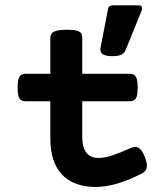

<svg xmlns="http://www.w3.org/2000/svg" viewBox="-20 -704 640 734"><path d="M294.4 -559.6V-421.9H475.6Q492.7 -421.9 499.5 -410.6Q506.3 -399.4 506.3 -369.1Q506.3 -338.9 499.5 -327.9Q492.7 -316.9 475.6 -316.9H294.4V-181.2Q294.4 -100.1 357.4 -100.1Q379.9 -100.1 409.9 -110.1Q439.9 -120.1 480 -138.2Q490.7 -142.6 497.1 -142.6Q507.3 -142.6 516.1 -134Q524.9 -125.5 532.7 -106Q541.5 -84 541.5 -70.3Q541.5 -59.6 536.4 -52.5Q531.2 -45.4 521 -40Q420.4 10.7 346.7 10.7Q261.7 10.7 217 -36.6Q172.4 -84 172.4 -174.8V-316.9H78.1Q61 -316.9 54.2 -327.9Q47.4 -338.9 47.4 -369.1Q47.4 -399.4 54.2 -410.6Q61 -421.9 78.1 -421.9H172.4V-559.6Q172.4 -576.2 187.3 -583.3Q202.1 -590.3 236.8 -590.3Q259.8 -590.3 272.2 -587.2Q284.7 -584 289.6 -577.6Q294.4 -571.3 294.4 -559.6ZM363.8 -514.2Q363.8 -518.6 364.3 -521L393.1 -670.4Q394 -676.8 398.9 -680.2Q403.8 -683.6 410.6 -683.6H511.2Q522.9 -683.6 522.9 -672.4Q522.9 -667 521 -662.6L460.4 -513.2Q455.6 -501 444.1 -495.1Q432.6 -489.3 411.1 -489.3Q386.7 -489.3 375.2 -495.4Q363.8 -501.5 363.8 -514.2Z"/></svg>

Font: Courier Prime
Style: Bold
Weight: 700
Designer: Alan Dague-Greene, Quote-Unquote Apps
Foundry: Quote-Unquote Apps
Version: Version 3.018